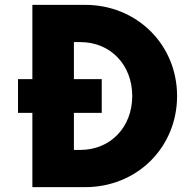

<svg xmlns="http://www.w3.org/2000/svg" viewBox="-20 -770 769 790"><path d="M113.2 -305.5V0H330.5C544.1 0 708.6 -163.6 708.6 -375C708.6 -586.4 543.2 -750 330.5 -750H113.2V-444.5H54.1V-305.5ZM398.6 -305.5V-444.5H284.1V-596.8H310.9C434.1 -596.8 524.1 -503.6 524.1 -375C524.1 -246.4 434.1 -153.2 310.9 -153.2H284.1V-305.5Z"/></svg>

Font: Spartan MB ExtBd
Style: Regular
Weight: 800
Designer: Matt Bailey, Mirko Velimirovic
Foundry: Matt Bailey
Version: Version 1.005